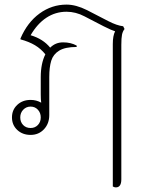

<svg xmlns="http://www.w3.org/2000/svg" viewBox="-20 -580 635 834"><path d="M521 -454Q513 -444 510 -429.5Q507 -415 507 -385V199Q507 234 483 234Q477 234 470 230V-389Q470 -425 480 -444Q466 -448 430 -466L347 -509Q309 -529 269 -529Q221 -529 181.5 -503Q142 -477 113 -427Q167 -411 198 -373Q221 -396 254 -396Q288 -396 313 -382V-376Q263 -376 237 -360Q211 -344 202.5 -316Q194 -288 194 -245V-80Q194 -43 171 -18.5Q148 6 113 6Q78 6 55 -15.5Q32 -37 32 -70Q32 -103 55 -124.5Q78 -146 113 -146Q138 -146 159 -134Q157 -146 157 -171V-245Q157 -304 177 -344Q158 -368 132 -383.5Q106 -399 69 -409V-413Q99 -483 152 -521.5Q205 -560 269 -560Q310 -560 358 -536L451 -488Q488 -469 515 -466ZM157 -70Q157 -90 144.5 -103.5Q132 -117 113 -117Q94 -117 81 -103.5Q68 -90 68 -70Q68 -50 80.5 -37Q93 -24 113 -24Q132 -24 144.5 -37Q157 -50 157 -70Z"/></svg>

Font: Thasadith
Style: Regular
Weight: 400
Designer: Cadson Demak Co.,Ltd.
Foundry: Cadson Demak Co.,Ltd.
Version: Version 1.000; ttfautohint (v1.6)